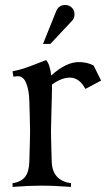

<svg xmlns="http://www.w3.org/2000/svg" viewBox="-20 -734 430 754"><path d="M161.1 -498Q176.3 -481 181.2 -437.5Q239.3 -490.2 289.1 -490.2Q323.2 -490.2 347.7 -476.6L377 -417.5L315.4 -384.8Q291.5 -429.2 254.4 -429.2Q221.7 -429.2 184.1 -401.9V-388.2Q184.1 -362.3 182.1 -302.7Q180.2 -243.2 180.2 -219.7Q180.2 -193.8 183.1 -100.1Q185.1 -24.9 258.8 -14.6V0Q195.3 -4.9 139.2 -4.9Q92.8 -4.9 29.3 0V-14.6Q63 -19.5 78.6 -39.6Q94.2 -59.6 95.2 -100.1Q98.1 -193.8 98.1 -219.7Q98.1 -242.7 96.9 -277.6Q95.7 -312.5 95.2 -335.9Q94.2 -379.9 83 -407.2Q71.8 -434.6 51.3 -434.6Q41.5 -434.6 32.7 -432.6L29.3 -454.1Q52.7 -458.5 73.2 -465.1Q93.8 -471.7 121.8 -482.9Q149.9 -494.1 161.1 -498ZM177.7 -561.5H148.9L201.2 -691.4Q204.1 -698.7 209.5 -704.1Q219.7 -714.4 235.4 -714.4Q251.5 -714.4 262 -704.1Q272.5 -693.8 272.5 -678.2Q272.5 -662.1 264.2 -653.8Z"/></svg>

Font: Flanker
Style: Regular
Weight: 400
Designer: Flanker
Foundry: Flanker
Version: Version 2.027